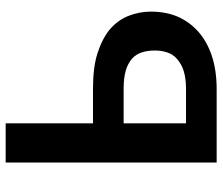

<svg xmlns="http://www.w3.org/2000/svg" viewBox="-72 -690 763 658"><g transform="rotate(-90 309.0 -361.5)"><path d="M214.8 -105H332.5Q369.1 -105 395.5 -113.3Q418 -120.6 436 -136.2Q451.2 -149.4 458 -169.9Q464.4 -189 464.4 -211.9Q464.4 -236.8 458 -256.3Q451.2 -277.3 436 -290.5Q418.9 -304.7 395.5 -311.5Q370.6 -318.8 333 -318.8H214.8ZM214.8 -423.8H333Q406.7 -423.8 454.1 -408.7Q504.4 -392.6 536.1 -366.7Q567.9 -339.4 582.5 -303.7Q597.7 -265.6 597.7 -225.6Q597.7 -173.8 580.1 -132.8Q561.5 -91.3 527.8 -62Q494.6 -32.7 444.8 -16.1Q395 0 332.5 0H80.6V-723.1H214.8Z"/></g></svg>

Font: Lato-SemiBold
Style: Bold
Weight: 500
Designer: Lukasz Dziedzic with Adam Twardoch and Botio Nikoltchev
Foundry: tyPoland Lukasz Dziedzic
Version: ""